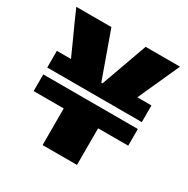

<svg xmlns="http://www.w3.org/2000/svg" viewBox="-157 -827 947 967"><g transform="rotate(30 316.5 -344.0)"><path d="M41 -447H123L84 -534Q45 -618 15 -688H219L315 -420H322L418 -688H618L509 -447H591V-350H41ZM216 -213H41V-310H591V-213H416V0H216Z"/></g></svg>

Font: Saira Stencil One
Style: Regular
Weight: 400
Designer: Hector Gatti with collaboration of the Omnibus-Type team
Foundry: Omnibus-Type
Version: Version 1.004